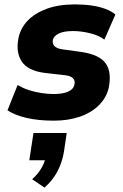

<svg xmlns="http://www.w3.org/2000/svg" viewBox="-20 -537 559 872"><path d="M225 11Q154 11 100.5 -1.5Q47 -14 14 -36L60 -151Q83 -137 110.5 -128Q138 -119 167.5 -114.5Q197 -110 223 -110Q266 -110 290 -121Q314 -132 318 -153Q322 -170 312 -181Q302 -192 278 -195L182 -206Q106 -216 78.5 -258Q51 -300 64 -364Q73 -409 105.5 -443Q138 -477 192 -497Q246 -517 321 -517Q361 -517 396 -512Q431 -507 459 -496.5Q487 -486 504 -471L454 -357Q432 -375 391 -385.5Q350 -396 312 -396Q269 -396 246.5 -384.5Q224 -373 220 -356Q217 -339 227 -328Q237 -317 263 -313L350 -301Q430 -289 459 -250.5Q488 -212 474 -139Q464 -94 429.5 -59.5Q395 -25 342.5 -7Q290 11 225 11ZM182 315 126 277Q153 253 169 225Q185 197 187 174L216 191H113L132 67H283L270 155Q262 201 240.5 242Q219 283 182 315Z"/></svg>

Font: Nunito Sans 7pt SemiCondensed Black
Style: Italic
Weight: 900
Width: 4
Italic angle: -9°
Designer: Vernon Adams
Foundry: Vernon Adams
Version: Version 3.101;gftools[0.9.27]